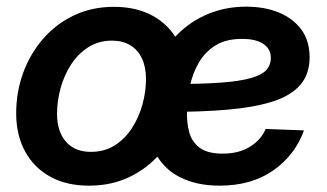

<svg xmlns="http://www.w3.org/2000/svg" viewBox="-20 -554 995 585"><path d="M251 11.7Q182.1 11.7 132.6 -15.9Q83 -43.5 56.2 -93Q29.3 -142.6 29.3 -209Q29.3 -273.4 50.5 -331.8Q71.8 -390.1 111.1 -435.5Q150.4 -481 205.3 -507.1Q260.3 -533.2 327.1 -533.2Q396 -533.2 445.8 -505.6Q495.6 -478 522.2 -428.2Q548.8 -378.4 548.8 -311Q548.8 -248 528.1 -189.9Q507.3 -131.8 468.3 -86.4Q429.2 -41 374.3 -14.6Q319.3 11.7 251 11.7ZM256.8 -91.3Q298.3 -91.3 329.8 -111.3Q361.3 -131.3 382.3 -164.1Q403.3 -196.8 414.1 -235.8Q424.8 -274.9 424.8 -313Q424.8 -349.6 412.6 -375.7Q400.4 -401.9 377.2 -416Q354 -430.2 321.3 -430.2Q280.8 -430.2 249.5 -410.4Q218.3 -390.6 197 -358.2Q175.8 -325.7 164.8 -286.1Q153.8 -246.6 153.8 -207.5Q153.8 -153.3 180.9 -122.3Q208 -91.3 256.8 -91.3ZM648.9 11.7Q579.1 11.7 528.1 -14.2Q477.1 -40 450.9 -92.3Q424.8 -144.5 428.7 -222.7Q431.6 -291.5 455.1 -348.6Q478.5 -405.8 519 -447.3Q559.6 -488.8 613.3 -511.2Q667 -533.7 730 -533.7Q786.1 -533.7 829.6 -515.9Q873 -498 898.2 -463.9Q923.3 -429.7 923.3 -379.4Q923.3 -328.1 895 -295.4Q866.7 -262.7 811.5 -244.9Q756.3 -227.1 675 -220Q593.8 -212.9 487.3 -212.9L501.5 -297.9Q593.3 -297.9 652.6 -302.2Q711.9 -306.6 745.4 -316.4Q778.8 -326.2 792 -341.3Q805.2 -356.4 805.2 -377.4Q805.2 -404.8 782.5 -420.2Q759.8 -435.5 717.3 -435.5Q669.4 -435.5 637.7 -416.3Q606 -397 586.9 -365Q567.9 -333 559.3 -294.7Q550.8 -256.3 549.8 -218.3Q548.3 -181.6 556.4 -151.6Q564.5 -121.6 588.4 -103.8Q612.3 -85.9 658.2 -85.9Q707.5 -85.9 741.2 -106.7Q774.9 -127.4 789.6 -161.1L906.2 -156.7Q878.9 -81.1 812.5 -34.7Q746.1 11.7 648.9 11.7Z"/></svg>

Font: Inter 28pt SemiBold
Style: Italic
Weight: 600
Italic angle: -9.3988°
Designer: Rasmus Andersson
Foundry: rsms
Version: Version 4.001;git-66647c0bb